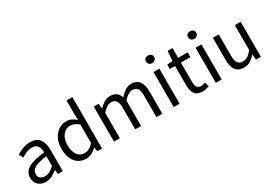

<svg xmlns="http://www.w3.org/2000/svg" viewBox="15 -1680 3615 2577"><g transform="rotate(-30 1822.0 -391.5)"><path d="M217 13Q149 13 103.5 -27.5Q58 -68 58 -141Q58 -230 139 -277.5Q220 -325 392 -344Q392 -379 382.5 -410.5Q373 -442 349 -461.5Q325 -481 280 -481Q233 -481 191.5 -463.5Q150 -446 117 -423L81 -486Q119 -511 174.5 -534Q230 -557 295 -557Q394 -557 438.5 -496Q483 -435 483 -334V0H408L400 -65H397Q358 -32 312.5 -9.5Q267 13 217 13ZM243 -60Q283 -60 318 -78.5Q353 -97 392 -132V-284Q257 -268 202 -234Q147 -200 147 -147Q147 -101 175 -80.5Q203 -60 243 -60Z M841 13Q739 13 678 -61Q617 -135 617 -271Q617 -359 650 -423Q683 -487 736.5 -522Q790 -557 852 -557Q900 -557 935 -540Q970 -523 1005 -493L1000 -587V-796H1091V0H1017L1008 -64H1006Q974 -32 932 -9.5Q890 13 841 13ZM861 -63Q936 -63 1000 -138V-423Q936 -480 868 -480Q802 -480 756.5 -422.5Q711 -365 711 -272Q711 -174 750 -118.5Q789 -63 861 -63Z M1276 0V-543H1351L1359 -464H1362Q1397 -504 1439.5 -530.5Q1482 -557 1531 -557Q1593 -557 1629 -529.5Q1665 -502 1681 -453Q1723 -500 1767 -528.5Q1811 -557 1860 -557Q1944 -557 1984.5 -502.5Q2025 -448 2025 -344V0H1934V-332Q1934 -409 1909.5 -443Q1885 -477 1833 -477Q1770 -477 1696 -394V0H1605V-332Q1605 -409 1580.5 -443Q1556 -477 1504 -477Q1443 -477 1367 -394V0Z M2202 0V-543H2293V0ZM2248 -655Q2221 -655 2203 -672Q2185 -689 2185 -714Q2185 -770 2248 -773Q2275 -773 2293 -757.5Q2311 -742 2311 -714Q2311 -689 2293 -672Q2275 -655 2248 -655Z M2648 13Q2561 13 2527 -36.5Q2493 -86 2493 -168V-469H2412V-538L2497 -543L2508 -695H2584V-543H2731V-469H2584V-166Q2584 -116 2602.5 -88.5Q2621 -61 2668 -61Q2682 -61 2699 -65.5Q2716 -70 2730 -75L2748 -7Q2725 1 2699 7Q2673 13 2648 13Z M2854 0V-543H2945V0ZM2900 -655Q2873 -655 2855 -672Q2837 -689 2837 -714Q2837 -770 2900 -773Q2927 -773 2945 -757.5Q2963 -742 2963 -714Q2963 -689 2945 -672Q2927 -655 2900 -655Z M3287 13Q3202 13 3162 -41.5Q3122 -96 3122 -199V-543H3213V-210Q3213 -134 3237 -100Q3261 -66 3315 -66Q3357 -66 3390.5 -88Q3424 -110 3462 -158V-543H3553V0H3477L3470 -85H3467Q3429 -40 3386 -13.5Q3343 13 3287 13Z"/></g></svg>

Font: Noto Sans CJK KR Regular (TTF)
Style: Regular
Weight: 400
Designer: Ryoko NISHIZUKA 西塚涼子 (kana & ideographs); Paul D. Hunt (Latin, Greek & Cyrillic); Wenlong ZHANG 张文龙 (bopomofo); Sandoll 
Foundry: Adobe Systems Incorporated
Version: Version 1.004;PS 1.004;hotconv 1.0.82;makeotf.lib2.5.63406